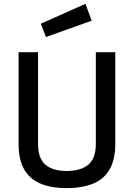

<svg xmlns="http://www.w3.org/2000/svg" viewBox="-20 -956 688 987"><path d="M322.2 10.9Q242.7 10.9 187.9 -12.3Q133 -35.4 104.2 -85.5Q75.5 -135.7 75.5 -217.3V-687.5H175.5V-215.5Q175.5 -142.2 213.3 -109.6Q251.1 -77.1 322.2 -77.1Q395.8 -77.1 434.2 -109.7Q472.6 -142.4 472.6 -215.5V-687.5H572.6V-217.3Q572.6 -136.1 543.8 -85.7Q515.1 -35.4 459.3 -12.3Q403.4 10.9 322.2 10.9ZM216.2 -765.7 189.9 -834.2 419.5 -936.4 451.2 -849.6Z"/></svg>

Font: Titillium Web SemiBold
Style: Regular
Weight: 600
Designer: Mohamed Gaber, Accademia di Belle Arti di Urbino
Foundry: Kief Type Foundry, Accademia di Belle Arti di Urbino
Version: Version 3.000; ttfautohint (v1.8.4)